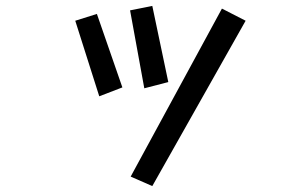

<svg xmlns="http://www.w3.org/2000/svg" viewBox="-20 -562 1040 648"><path d="M419 -527 494 -542 548 -285 467 -264ZM729 -533 809 -492 494 66 421 34ZM234 -492 307 -515 393 -267 315 -237Z"/></svg>

Font: Moralerspace Krypton JPDOC
Style: Regular
Weight: 400
Version: v0.0.6; ttfautohint (v1.8.4.7-5d5b-dirty) -l 6 -r 45 -G 200 